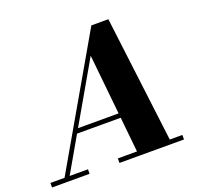

<svg xmlns="http://www.w3.org/2000/svg" viewBox="-179 -911 1104 1057"><g transform="rotate(-20 373.0 -382.0)"><path d="M19 0 460 -764.5H559.5L654 0H461.5L399.5 -609L49 0ZM-48.5 0V-26.5H171.5V0ZM346.5 0V-26.5H724.5V0ZM181 -231.5V-258H511V-231.5Z"/></g></svg>

Font: Bodoni Moda 9pt ExtraBold
Style: Italic
Weight: 800
Italic angle: -13°
Designer: Owen Earl
Foundry: indestructible type
Version: Version 2.004